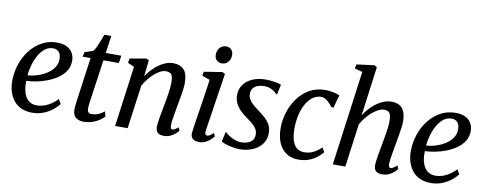

<svg xmlns="http://www.w3.org/2000/svg" viewBox="-67 -1151 3788 1496"><g transform="rotate(10 1826.5 -403.0)"><path d="M438.5 -94.5Q424 -74 394.5 -49.5Q365 -25 323.2 -7.2Q281.5 10.5 231 10.5Q178 10.5 140.2 -8Q102.5 -26.5 79.2 -58Q56 -89.5 45.2 -128.8Q34.5 -168 35 -209.5Q36 -280.5 58.2 -344Q80.5 -407.5 120 -456.5Q159.5 -505.5 212.2 -533.5Q265 -561.5 327 -561.5Q375 -561.5 406 -546Q437 -530.5 452.2 -503.5Q467.5 -476.5 468 -442.5Q468 -396.5 445.8 -361.5Q423.5 -326.5 386.5 -301.2Q349.5 -276 306 -259.5Q262.5 -243 219.5 -235Q176.5 -227 143 -226Q141 -194 146 -163Q151 -132 164.2 -106.8Q177.5 -81.5 200 -66.8Q222.5 -52 255 -52Q285.5 -52 314 -61.5Q342.5 -71 368.8 -88.8Q395 -106.5 417.5 -130.5ZM305 -512Q269 -512 240.8 -489.5Q212.5 -467 192.2 -430.8Q172 -394.5 160 -352.2Q148 -310 144.5 -270.5Q173.5 -272 205 -280Q236.5 -288 265.8 -302.2Q295 -316.5 318.5 -336.5Q342 -356.5 355.5 -382Q369 -407.5 368.5 -437.5Q368.5 -474.5 351.8 -493.2Q335 -512 305 -512Z M662.5 -175.5Q659.5 -157 657.8 -143.2Q656 -129.5 655.2 -117.8Q654.5 -106 654.5 -92.5Q654.5 -76.5 662.8 -68Q671 -59.5 686.5 -59.5Q721 -59.5 746.2 -71.8Q771.5 -84 787.5 -98L799 -60Q786 -45 762.8 -28.8Q739.5 -12.5 707.5 -1.2Q675.5 10 636 10Q598.5 10 574.8 -9Q551 -28 551 -72Q551 -77.5 551.5 -85.2Q552 -93 553 -103.5Q554 -114 555.8 -127.8Q557.5 -141.5 560 -159L605.5 -488H542.5L550.5 -525L616.5 -546.5Q627 -558.5 638.8 -583.2Q650.5 -608 661.2 -636.2Q672 -664.5 679.5 -685.5H734.5L715 -547.5H838L829.5 -488H707Z M1041 -420.5Q1060 -449 1083.5 -474.5Q1107 -500 1133.8 -519.2Q1160.5 -538.5 1189.2 -549.5Q1218 -560.5 1248.5 -560.5Q1301 -560.5 1331.8 -529.2Q1362.5 -498 1362.5 -421.5Q1362.5 -400.5 1358.2 -369.8Q1354 -339 1348.2 -306Q1342.5 -273 1337.5 -245Q1333 -219 1327.5 -189.5Q1322 -160 1318 -132Q1314 -104 1313.5 -82.5Q1313 -65.5 1316.8 -58Q1320.5 -50.5 1327.5 -50.5Q1337 -50.5 1348.2 -56.2Q1359.5 -62 1374.5 -76L1386.5 -51Q1382 -43.5 1366.2 -28.8Q1350.5 -14 1326.2 -2Q1302 10 1271 10Q1248 10 1233.8 2.5Q1219.5 -5 1213 -19.2Q1206.5 -33.5 1207 -54Q1207.5 -68.5 1210 -88.2Q1212.5 -108 1216.8 -130.8Q1221 -153.5 1225.2 -177Q1229.5 -200.5 1233.5 -222Q1237.5 -244 1242 -268.2Q1246.5 -292.5 1250.2 -317.8Q1254 -343 1256.5 -367Q1259 -391 1259 -411.5Q1258.5 -441.5 1253 -458.2Q1247.5 -475 1235 -482Q1222.5 -489 1202 -489Q1182 -489 1158.8 -477.5Q1135.5 -466 1112.5 -445.8Q1089.5 -425.5 1068.5 -399.5Q1047.5 -373.5 1032 -344.5L984.5 0H885.5L950.5 -479L899 -502.5L905.5 -537L1035 -560L1055.5 -549.5Z M1550.5 10Q1529 10 1513.5 3.2Q1498 -3.5 1490.5 -17.8Q1483 -32 1485 -54Q1487 -73 1492 -107Q1497 -141 1504 -185.8Q1511 -230.5 1519 -281Q1527 -331.5 1534.5 -383Q1542 -434.5 1548.5 -481.5L1486.5 -504L1492.5 -536L1636.5 -559L1658 -548L1587.5 -85.5Q1585 -67.5 1590.2 -59Q1595.5 -50.5 1603.5 -50.5Q1614 -50.5 1625.2 -57Q1636.5 -63.5 1653 -80L1665.5 -56Q1660 -47.5 1644.5 -31.8Q1629 -16 1605.2 -3Q1581.5 10 1550.5 10ZM1618.5 -624.5Q1593 -624.5 1577 -641.2Q1561 -658 1561.5 -685.5Q1562 -718.5 1582 -739.8Q1602 -761 1631.5 -761Q1657 -761 1672.2 -744.5Q1687.5 -728 1687.5 -702.5Q1687.5 -668 1668 -646.2Q1648.5 -624.5 1618.5 -624.5Z M2085 -461H2079Q2069.5 -476 2041 -491.8Q2012.5 -507.5 1975.5 -507.5Q1948 -507.5 1926 -499.5Q1904 -491.5 1890.8 -475.2Q1877.5 -459 1876 -434.5Q1875 -409 1886.8 -387.8Q1898.5 -366.5 1918.8 -348.8Q1939 -331 1962.5 -314Q1988.5 -295 2014.2 -273Q2040 -251 2057.2 -222Q2074.5 -193 2074.5 -153Q2074.5 -113.5 2058 -83Q2041.5 -52.5 2013.2 -32Q1985 -11.5 1948.5 -0.8Q1912 10 1871.5 10Q1846.5 10 1815.8 4.5Q1785 -1 1759.8 -9.5Q1734.5 -18 1725 -26.5L1742.5 -102.5H1747Q1758 -89.5 1779.2 -76.2Q1800.5 -63 1826 -54Q1851.5 -45 1874 -45Q1899 -45 1922.5 -52.5Q1946 -60 1961.2 -77.2Q1976.5 -94.5 1976.5 -124Q1976.5 -150.5 1962.5 -171.2Q1948.5 -192 1926.8 -209.8Q1905 -227.5 1882 -243.5Q1861 -257.5 1837.2 -279.8Q1813.5 -302 1796.5 -332.8Q1779.5 -363.5 1779.5 -403.5Q1779.5 -451.5 1805.8 -486.8Q1832 -522 1877 -541Q1922 -560 1977.5 -560Q2003.5 -560 2029 -557Q2054.5 -554 2074 -549.5Q2093.5 -545 2102.5 -541Z M2337.5 10Q2253.5 10 2206.2 -48Q2159 -106 2158.5 -209Q2158 -268 2176.8 -329.8Q2195.5 -391.5 2232.5 -444Q2269.5 -496.5 2324.2 -528.5Q2379 -560.5 2451 -560.5Q2478.5 -560.5 2510.5 -554.8Q2542.5 -549 2564.5 -538.5L2536 -435L2517 -439.5Q2505 -456.5 2490.2 -471Q2475.5 -485.5 2460.2 -494Q2445 -502.5 2430 -502.5Q2394.5 -502.5 2364.2 -481.8Q2334 -461 2311.8 -422.8Q2289.5 -384.5 2277 -332.2Q2264.5 -280 2265 -217Q2265.5 -163 2277.8 -126.8Q2290 -90.5 2313.2 -72.2Q2336.5 -54 2370.5 -54Q2400 -54 2423.5 -62Q2447 -70 2467 -84Q2487 -98 2506.5 -116L2525.5 -80.5Q2512 -63.5 2486.2 -42Q2460.5 -20.5 2423.2 -5.2Q2386 10 2337.5 10Z M2999 10Q2975.5 10 2960.8 2.8Q2946 -4.5 2939.5 -18.8Q2933 -33 2933.5 -54Q2934 -68.5 2936.5 -88.2Q2939 -108 2943 -130.8Q2947 -153.5 2951.2 -177Q2955.5 -200.5 2959.5 -222Q2963 -244 2967.5 -268.2Q2972 -292.5 2976 -317.8Q2980 -343 2982.5 -367Q2985 -391 2984.5 -411.5Q2984.5 -441.5 2978.5 -458.2Q2972.5 -475 2960.2 -482Q2948 -489 2929 -489Q2908 -489 2884.2 -477.2Q2860.5 -465.5 2836.2 -444.8Q2812 -424 2790.5 -397.5Q2769 -371 2753 -341.5L2707 0H2608L2709 -749L2647.5 -766L2653.5 -798.5L2793.5 -817L2814.5 -805L2762.5 -415Q2781.5 -444.5 2805.2 -470.8Q2829 -497 2856.5 -517.2Q2884 -537.5 2913.8 -549Q2943.5 -560.5 2975 -560.5Q3010.5 -560.5 3036 -547Q3061.5 -533.5 3075.2 -502.8Q3089 -472 3089 -421Q3089 -400 3084.8 -369.5Q3080.5 -339 3074.8 -306Q3069 -273 3064 -245Q3060.5 -225.5 3056.8 -203.8Q3053 -182 3049.2 -160.2Q3045.5 -138.5 3042.8 -118.5Q3040 -98.5 3039 -82.5Q3038.5 -65.5 3043 -57.8Q3047.5 -50 3055 -50Q3065.5 -50 3076.5 -56.8Q3087.5 -63.5 3105 -78.5L3117 -53Q3112 -45.5 3096.2 -30.2Q3080.5 -15 3055.8 -2.5Q3031 10 2999 10Z M3592 -94.5Q3577.5 -74 3548 -49.5Q3518.5 -25 3476.8 -7.2Q3435 10.5 3384.5 10.5Q3331.5 10.5 3293.8 -8Q3256 -26.5 3232.8 -58Q3209.5 -89.5 3198.8 -128.8Q3188 -168 3188.5 -209.5Q3189.5 -280.5 3211.8 -344Q3234 -407.5 3273.5 -456.5Q3313 -505.5 3365.8 -533.5Q3418.5 -561.5 3480.5 -561.5Q3528.5 -561.5 3559.5 -546Q3590.5 -530.5 3605.8 -503.5Q3621 -476.5 3621.5 -442.5Q3621.5 -396.5 3599.2 -361.5Q3577 -326.5 3540 -301.2Q3503 -276 3459.5 -259.5Q3416 -243 3373 -235Q3330 -227 3296.5 -226Q3294.5 -194 3299.5 -163Q3304.5 -132 3317.8 -106.8Q3331 -81.5 3353.5 -66.8Q3376 -52 3408.5 -52Q3439 -52 3467.5 -61.5Q3496 -71 3522.2 -88.8Q3548.5 -106.5 3571 -130.5ZM3458.5 -512Q3422.5 -512 3394.2 -489.5Q3366 -467 3345.8 -430.8Q3325.5 -394.5 3313.5 -352.2Q3301.5 -310 3298 -270.5Q3327 -272 3358.5 -280Q3390 -288 3419.2 -302.2Q3448.5 -316.5 3472 -336.5Q3495.5 -356.5 3509 -382Q3522.5 -407.5 3522 -437.5Q3522 -474.5 3505.2 -493.2Q3488.5 -512 3458.5 -512Z"/></g></svg>

Font: Merriweather 36pt
Style: Italic
Weight: 400
Italic angle: -7.8°
Version: Version 2.101